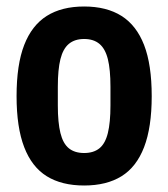

<svg xmlns="http://www.w3.org/2000/svg" viewBox="-20 -559 518 591"><path d="M239 12Q170 12 124 -16.5Q78 -45 54.5 -106Q31 -167 31 -263Q31 -360 54.5 -420.5Q78 -481 124 -510Q170 -539 239 -539Q308 -539 354 -510Q400 -481 423.5 -420.5Q447 -360 447 -263Q447 -167 423.5 -106Q400 -45 354 -16.5Q308 12 239 12ZM239 -88Q268 -88 286 -102.5Q304 -117 312 -149.5Q320 -182 320 -234V-292Q320 -345 312 -377Q304 -409 286 -424Q268 -439 239 -439Q210 -439 192 -424Q174 -409 166 -377Q158 -345 158 -292V-234Q158 -182 166 -149.5Q174 -117 192 -102.5Q210 -88 239 -88Z"/></svg>

Font: Archivo Condensed
Style: Bold
Weight: 700
Width: 3
Designer: Hector Gatti
Foundry: Omnibus-Type
Version: Version 2.001